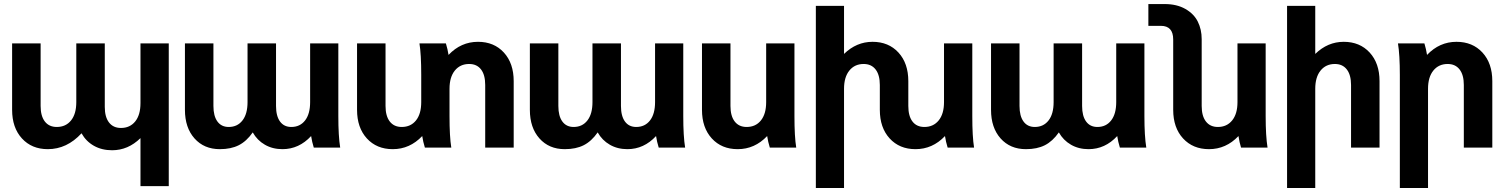

<svg xmlns="http://www.w3.org/2000/svg" viewBox="-20 -731 7451 951"><path d="M815.9 190.9H675.8V-46.9Q614.3 13.2 535.2 13.2Q484.4 13.2 445.3 -8.8Q406.2 -30.8 383.8 -70.8Q311.5 7.8 216.8 7.8Q137.2 7.8 88.6 -45.4Q40 -98.6 40 -187V-516.1H181.2V-206.1Q181.2 -156.2 202.1 -129.2Q223.1 -102.1 261.2 -102.1Q305.7 -102.1 331.8 -134.3Q357.9 -166.5 357.9 -225.1V-516.1H499V-201.2Q499 -151.4 520 -124.3Q541 -97.2 579.1 -97.2Q623.5 -97.2 649.7 -129.4Q675.8 -161.6 675.8 -220.2V-516.1H815.9Z M1206.1 -225.1V-516.1H1347.2V-206.1Q1347.2 -156.2 1366.9 -129.2Q1386.7 -102.1 1422.9 -102.1Q1465.8 -102.1 1491 -134.3Q1516.1 -166.5 1516.1 -225.1V-516.1H1655.8V-155.8Q1655.8 -57.1 1665 0H1534.2Q1525.4 -28.3 1521 -57.1Q1460.9 7.8 1378.9 7.8Q1330.1 7.8 1292 -14.2Q1253.9 -36.1 1231.9 -75.2Q1201.2 -31.2 1162.6 -11.7Q1124 7.8 1068.8 7.8Q990.7 7.8 943.4 -45.4Q896 -98.6 896 -187V-516.1H1037.1V-206.1Q1037.1 -156.2 1056.9 -129.2Q1076.7 -102.1 1112.8 -102.1Q1155.8 -102.1 1180.9 -134.3Q1206.1 -166.5 1206.1 -225.1Z M2066.4 -225.1V-359.9Q2066.4 -461.9 2057.6 -516.1H2188.5Q2197.3 -487.3 2201.7 -459Q2263.2 -523.9 2347.7 -523.9Q2427.2 -523.9 2475.8 -470.7Q2524.4 -417.5 2524.4 -329.1V0H2383.3V-310.1Q2383.3 -360.4 2362.5 -387.2Q2341.8 -414.1 2303.7 -414.1Q2259.3 -414.1 2232.9 -381.6Q2206.5 -349.1 2206.5 -291V-155.8Q2206.5 -54.2 2215.3 0H2084.5Q2075.7 -28.3 2071.3 -57.1Q2009.8 7.8 1925.3 7.8Q1845.7 7.8 1797.1 -45.4Q1748.5 -98.6 1748.5 -187V-516.1H1889.6V-206.1Q1889.6 -156.2 1910.6 -129.2Q1931.6 -102.1 1969.7 -102.1Q2014.2 -102.1 2040.3 -134.3Q2066.4 -166.5 2066.4 -225.1Z M2914.6 -225.1V-516.1H3055.7V-206.1Q3055.7 -156.2 3075.4 -129.2Q3095.2 -102.1 3131.3 -102.1Q3174.3 -102.1 3199.5 -134.3Q3224.6 -166.5 3224.6 -225.1V-516.1H3364.3V-155.8Q3364.3 -57.1 3373.5 0H3242.7Q3233.9 -28.3 3229.5 -57.1Q3169.4 7.8 3087.4 7.8Q3038.6 7.8 3000.5 -14.2Q2962.4 -36.1 2940.4 -75.2Q2909.7 -31.2 2871.1 -11.7Q2832.5 7.8 2777.3 7.8Q2699.2 7.8 2651.9 -45.4Q2604.5 -98.6 2604.5 -187V-516.1H2745.6V-206.1Q2745.6 -156.2 2765.4 -129.2Q2785.2 -102.1 2821.3 -102.1Q2864.3 -102.1 2889.4 -134.3Q2914.6 -166.5 2914.6 -225.1Z M3923.8 0H3793Q3784.2 -28.3 3779.8 -57.1Q3718.3 7.8 3633.8 7.8Q3554.2 7.8 3505.6 -45.4Q3457 -98.6 3457 -187V-516.1H3598.1V-206.1Q3598.1 -156.2 3619.1 -129.2Q3640.1 -102.1 3678.2 -102.1Q3722.7 -102.1 3748.8 -134.3Q3774.9 -166.5 3774.9 -225.1V-516.1H3915V-155.8Q3915 -54.2 3923.8 0Z M4160.6 -702.1V-463.9Q4222.2 -523.9 4301.8 -523.9Q4381.3 -523.9 4430.2 -470.7Q4479 -417.5 4479 -329.1V-206.1Q4479 -155.8 4499.8 -128.9Q4520.5 -102.1 4558.6 -102.1Q4603 -102.1 4629.4 -134.5Q4655.8 -167 4655.8 -225.1V-516.1H4795.9V-155.8Q4795.9 -54.2 4804.7 0H4673.8Q4665 -28.3 4660.6 -57.1Q4599.1 7.8 4514.6 7.8Q4435.1 7.8 4386.5 -45.4Q4337.9 -98.6 4337.9 -187V-310.1Q4337.9 -359.9 4316.9 -387Q4295.9 -414.1 4257.8 -414.1Q4213.4 -414.1 4187 -381.6Q4160.6 -349.1 4160.6 -291V200.2H4021V-702.1Z M5198.7 -225.1V-516.1H5339.8V-206.1Q5339.8 -156.2 5359.6 -129.2Q5379.4 -102.1 5415.5 -102.1Q5458.5 -102.1 5483.6 -134.3Q5508.8 -166.5 5508.8 -225.1V-516.1H5648.4V-155.8Q5648.4 -57.1 5657.7 0H5526.9Q5518.1 -28.3 5513.7 -57.1Q5453.6 7.8 5371.6 7.8Q5322.8 7.8 5284.7 -14.2Q5246.6 -36.1 5224.6 -75.2Q5193.8 -31.2 5155.3 -11.7Q5116.7 7.8 5061.5 7.8Q4983.4 7.8 4936 -45.4Q4888.7 -98.6 4888.7 -187V-516.1H5029.8V-206.1Q5029.8 -156.2 5049.6 -129.2Q5069.3 -102.1 5105.5 -102.1Q5148.4 -102.1 5173.6 -134.3Q5198.7 -166.5 5198.7 -225.1Z M6258.3 0H6127Q6119.1 -25.4 6114.3 -57.1Q6052.7 7.8 5968.3 7.8Q5888.7 7.8 5839.8 -45.4Q5791 -98.6 5791 -187V-535.2Q5791 -603 5730 -603H5668V-710.9H5749Q5808.6 -710.9 5851.1 -686.8Q5893.6 -662.6 5912.8 -624Q5932.1 -585.4 5932.1 -537.1V-206.1Q5932.1 -156.2 5953.1 -129.2Q5974.1 -102.1 6012.2 -102.1Q6056.6 -102.1 6083 -134.5Q6109.4 -167 6109.4 -225.1V-516.1H6249V-155.8Q6249 -57.1 6258.3 0Z M6494.6 -702.1V-463.9Q6556.2 -523.9 6635.7 -523.9Q6715.3 -523.9 6764.2 -470.7Q6813 -417.5 6813 -329.1V0H6671.9V-310.1Q6671.9 -359.9 6650.9 -387Q6629.9 -414.1 6591.8 -414.1Q6547.4 -414.1 6521 -381.6Q6494.6 -349.1 6494.6 -291V200.2H6355V-702.1Z M6904.3 -516.1H7035.2Q7043.9 -487.3 7048.3 -459Q7109.9 -523.9 7194.3 -523.9Q7273.9 -523.9 7322.8 -470.7Q7371.6 -417.5 7371.6 -329.1V0H7230.5V-310.1Q7230.5 -359.9 7209.5 -387Q7188.5 -414.1 7150.4 -414.1Q7106 -414.1 7079.6 -381.6Q7053.2 -349.1 7053.2 -291V200.2H6913.6V-359.9Q6913.6 -459 6904.3 -516.1Z"/></svg>

Font: LT Superior
Style: Bold
Weight: 400
Designer: Daniel Lyons
Foundry: LyonsType
Version: Version 1.000